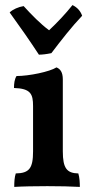

<svg xmlns="http://www.w3.org/2000/svg" viewBox="-20 -732 369 755"><path d="M265 -712C238 -678 206 -644 173 -613C139 -638 104 -674 73 -708C53 -705 30 -695 18 -683C60 -625 99 -569 133 -517C145 -517 163 -519 182 -523C220 -573 262 -627 303 -670C297 -688 284 -703 265 -712ZM36 3C66 1 119 0 166 0C212 0 262 1 294 3C294 -13 293 -34 288 -50C243 -51 227 -70 227 -137V-420C227 -448 217 -461 202 -467C176 -450 94 -433 45 -433C37 -420 35 -404 35 -386C101 -384 110 -362 110 -315V-137C110 -70 95 -51 42 -50C37 -35 36 -16 36 3Z"/></svg>

Font: Vollkorn Semibold
Style: Regular
Weight: 600
Designer: Friedrich Althausen
Foundry: Friedrich Althausen
Version: Version 4.015;PS 004.015;hotconv 1.0.88;makeotf.lib2.5.64775